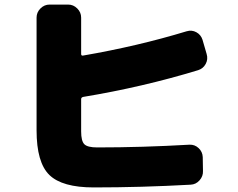

<svg xmlns="http://www.w3.org/2000/svg" viewBox="-20 -780 1040 840"><path d="M866 -606 884 -544Q891 -521 880 -500.5Q869 -480 847 -473Q604 -399 344 -356Q335 -354 335 -346V-205Q335 -163 349 -149Q363 -135 405 -135Q602 -135 809 -147Q832 -148 849 -132Q866 -116 867 -93L868 -32Q869 -9 853 9Q837 27 814 28Q598 40 390 40Q252 40 196 -14.5Q140 -69 140 -210V-703Q140 -726 157 -743Q174 -760 197 -760H278Q301 -760 318 -743Q335 -726 335 -703V-544Q335 -535 344 -537Q582 -578 796 -643Q819 -650 839 -639Q859 -628 866 -606Z"/></svg>

Font: Rounded Mplus 1c Black
Style: Regular
Weight: 900
Version: Version 1.059.20150529